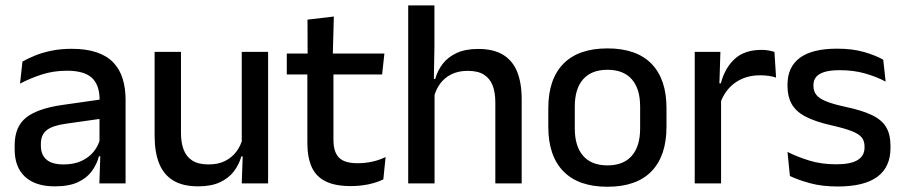

<svg xmlns="http://www.w3.org/2000/svg" viewBox="-20 -682 3362 714"><path d="M349.5 0 353.5 -116 350 -131V-285L350.5 -309.5Q350.5 -366 321.8 -392.5Q293 -419 229.5 -419Q178 -419 134 -404.5Q90 -390 54.5 -371L63.5 -453Q83.5 -464.5 110.5 -475.5Q137.5 -486.5 171.5 -493.5Q205.5 -500.5 246 -500.5Q301.5 -500.5 340 -487.2Q378.5 -474 402 -449Q425.5 -424 436.2 -389Q447 -354 447 -311V0ZM184 11Q111.5 11 73 -24.8Q34.5 -60.5 34.5 -126.5V-141.5Q34.5 -211.5 77.8 -245.2Q121 -279 214 -292L361 -313L366.5 -242L225.5 -222Q175 -215 153.5 -197.8Q132 -180.5 132 -147V-140Q132 -106.5 152.8 -88.5Q173.5 -70.5 216 -70.5Q255 -70.5 283 -83.5Q311 -96.5 328.5 -118.2Q346 -140 352.5 -166.5L366 -101H348Q340 -71 321.5 -45.5Q303 -20 269.8 -4.5Q236.5 11 184 11Z M653 -489V-187Q653 -152 662.8 -125.8Q672.5 -99.5 695 -85Q717.5 -70.5 755.5 -70.5Q791.5 -70.5 817.2 -83.5Q843 -96.5 859.5 -118.8Q876 -141 882.5 -168.5L898.5 -100.5H877.5Q869 -70 849.5 -44.5Q830 -19 797.5 -4Q765 11 717 11Q660 11 624.2 -10.8Q588.5 -32.5 571.8 -74.2Q555 -116 555 -176V-489ZM977 -489V0H879L883 -114.5L879 -120.5V-489Z M1284.5 10Q1226 10 1190.5 -7.8Q1155 -25.5 1139 -61.2Q1123 -97 1123 -150.5V-449.5H1220V-162Q1220 -117 1240.5 -96Q1261 -75 1309.5 -75Q1338.5 -75 1365 -81Q1391.5 -87 1414 -98L1405.5 -15Q1381.5 -3 1350 3.5Q1318.5 10 1284.5 10ZM1046.5 -405V-483H1409.5L1401 -405ZM1124 -474.5 1123.5 -609 1221.5 -620.5 1217.5 -474.5Z M1822 0V-302Q1822 -337.5 1812.2 -363.5Q1802.5 -389.5 1780.2 -404Q1758 -418.5 1719.5 -418.5Q1684 -418.5 1658.2 -405.5Q1632.5 -392.5 1616.5 -370.5Q1600.5 -348.5 1593.5 -320.5L1574 -388.5H1598.5Q1607 -419.5 1626.5 -444.8Q1646 -470 1678.5 -485Q1711 -500 1758 -500Q1815.5 -500 1851 -478.2Q1886.5 -456.5 1903.2 -415Q1920 -373.5 1920 -313V0ZM1498 0V-662H1595.5V-506L1593 -365L1596 -358V0Z M2239 12.5Q2131 12.5 2075 -45Q2019 -102.5 2019 -210.5V-280Q2019 -387.5 2075 -444.8Q2131 -502 2239 -502Q2347 -502 2402.8 -444.8Q2458.5 -387.5 2458.5 -280V-210.5Q2458.5 -102.5 2402.8 -45Q2347 12.5 2239 12.5ZM2239 -67Q2298.5 -67 2329.5 -102.5Q2360.5 -138 2360.5 -204.5V-286Q2360.5 -352 2329.5 -387.2Q2298.5 -422.5 2239 -422.5Q2179.5 -422.5 2148.5 -387.2Q2117.5 -352 2117.5 -286V-204.5Q2117.5 -138 2148.5 -102.5Q2179.5 -67 2239 -67Z M2657.5 -295.5 2636.5 -372H2660.5Q2676 -430 2712.5 -463.2Q2749 -496.5 2812 -496.5Q2827 -496.5 2838.8 -494.2Q2850.5 -492 2860 -489L2866 -393.5Q2854 -397.5 2839 -399.8Q2824 -402 2806.5 -402Q2753 -402 2714 -374.5Q2675 -347 2657.5 -295.5ZM2563.5 0V-489H2659L2654.5 -346.5L2661.5 -339.5V0Z M3095.5 11.5Q3036.5 11.5 2992 -0.8Q2947.5 -13 2917.5 -27.5L2908.5 -117Q2945.5 -98.5 2990 -84.8Q3034.5 -71 3090 -71Q3143.5 -71 3169.2 -86.8Q3195 -102.5 3195 -133.5V-137.5Q3195 -157.5 3184.5 -170.8Q3174 -184 3147.2 -194.5Q3120.5 -205 3071.5 -216Q3010 -230 2974.5 -249Q2939 -268 2923.8 -295.8Q2908.5 -323.5 2908.5 -362.5V-367Q2908.5 -433 2954.5 -467Q3000.5 -501 3092.5 -501Q3150.5 -501 3193.5 -488.5Q3236.5 -476 3264.5 -460L3273.5 -378.5Q3240 -396.5 3197.2 -408.8Q3154.5 -421 3102.5 -421Q3067 -421 3045.5 -414.2Q3024 -407.5 3014.5 -395.2Q3005 -383 3005 -366V-362.5Q3005 -344 3015 -330.2Q3025 -316.5 3050.8 -305.8Q3076.5 -295 3122.5 -285Q3184.5 -272 3221.5 -254.5Q3258.5 -237 3275 -209.8Q3291.5 -182.5 3291.5 -139.5V-132Q3291.5 -60.5 3242.5 -24.5Q3193.5 11.5 3095.5 11.5Z"/></svg>

Font: Anek Odia Medium Medium
Style: Regular
Weight: 500
Version: Version 1.003